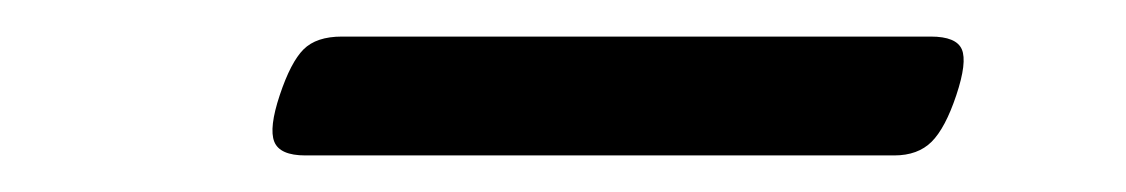

<svg xmlns="http://www.w3.org/2000/svg" viewBox="-20 -394 616 105"><path d="M147 -309Q133 -309 130 -316.5Q127 -324 133 -342Q139 -360 146 -367Q153 -374 167 -374H489Q503 -374 506 -367Q509 -360 503 -342Q497 -324 489.5 -316.5Q482 -309 469 -309Z"/></svg>

Font: Playwrite US Trad Light
Style: Regular
Weight: 300
Designer: Veronika Burian, José Scaglione
Foundry: TypeTogether
Version: Version 1.003